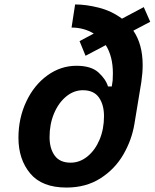

<svg xmlns="http://www.w3.org/2000/svg" viewBox="-20 -836 696 864"><path d="M580 -698Q622 -637 622 -543Q622 -508 616 -467L585 -279Q573 -206 535 -140.5Q497 -75 432 -33.5Q367 8 279 8Q169 8 116 -55.5Q63 -119 63 -216Q63 -304 98 -378.5Q133 -453 193 -496.5Q253 -540 324 -540Q390 -540 423 -510Q456 -480 466 -447H483L487 -474Q488 -485 488 -506Q488 -582 456 -633L365 -585L338 -651L402 -685Q357 -712 302 -712L318 -816Q367 -816 424.5 -801.5Q482 -787 529 -752L627 -804L656 -738ZM448 -313Q448 -365 425 -397.5Q402 -430 353 -430Q312 -430 277.5 -401.5Q243 -373 223 -325Q203 -277 203 -219Q203 -168 226 -136Q249 -104 298 -104Q339 -104 373.5 -132Q408 -160 428 -207.5Q448 -255 448 -313Z"/></svg>

Font: Be Vietnam
Style: Bold Italic
Weight: 700
Italic angle: -9.66701°
Designer: Gabriel Lam
Foundry: TypeRant
Version: Version 3.000